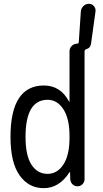

<svg xmlns="http://www.w3.org/2000/svg" viewBox="-20 -980 540 1010"><path d="M230.5 -455.1Q114.3 -455.1 114.3 -259.8Q114.3 -162.1 145.5 -113.8Q176.8 -65.4 230.5 -65.4Q281.2 -65.4 313.5 -114.7Q345.7 -164.1 345.7 -254.9V-264.6Q345.7 -355.5 313.5 -405.3Q281.2 -455.1 230.5 -455.1ZM210 9.8Q130.9 9.8 83 -57.6Q35.2 -125 35.2 -259.8Q35.2 -529.3 210 -530.3Q298.8 -530.3 342.8 -446.3Q342.8 -445.3 344.7 -445.3Q345.7 -445.3 345.7 -446.3V-710Q345.7 -725.6 356.4 -737.3Q367.2 -749 382.8 -750Q394.5 -750 394.5 -759.8L405.3 -919.9Q406.2 -935.5 418.5 -947.8Q430.7 -960 448.2 -960Q463.9 -960 474.1 -947.8Q484.4 -935.5 482.4 -919.9L459 -751Q456.1 -727.5 434.6 -721.7Q424.8 -718.8 424.8 -709V-37.1Q424.8 -22.5 414.1 -11.2Q403.3 0 387.7 0Q372.1 0 361.3 -10.7Q350.6 -21.5 349.6 -37.1L348.6 -74.2Q348.6 -75.2 347.7 -75.2Q345.7 -75.2 345.7 -74.2Q292 9.8 210 9.8Z"/></svg>

Font: Rounded-X Mgen+ 2m regular
Style: Regular
Weight: 400
Designer: [Source Han Sans]
Ryoko NISHIZUKA  (kana & ideographs); Paul D. Hunt (Latin, Greek & Cyrillic); Wenlong ZHANG  (bopomofo
Version: Version 1.059.20150602